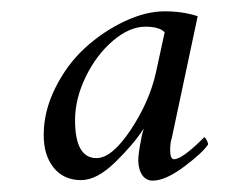

<svg xmlns="http://www.w3.org/2000/svg" viewBox="-20 -564 411 341"><path d="M251 -243.2Q239.3 -243.2 232.4 -253.4Q225.6 -263.7 225.6 -279.3Q225.6 -291 230.5 -315.4Q231.4 -322.8 233.4 -329.1Q235.4 -335.4 235.4 -335.9Q216.8 -307.1 184.3 -275.6Q151.9 -244.1 124 -244.1Q93.3 -244.1 75.4 -266.1Q57.6 -288.1 57.6 -324.2Q57.6 -366.7 78.4 -408.2Q99.1 -449.7 130.9 -478.8Q162.6 -507.8 200.7 -525.9Q238.8 -543.9 272.5 -543.9Q304.7 -543.9 331.1 -535.2L285.2 -319.3Q282.2 -310.5 282.2 -297.9Q282.2 -281.2 289.1 -281.2Q303.7 -281.2 342.8 -320.3Q344.2 -320.3 346.9 -315.4Q349.6 -310.5 349.6 -307.6Q340.8 -293.5 307.4 -268.3Q273.9 -243.2 251 -243.2ZM238.3 -516.6Q210 -516.6 180.7 -491.7Q151.4 -466.8 132.3 -427.7Q113.3 -388.7 113.3 -350.6Q113.3 -283.2 151.4 -283.2Q178.7 -283.2 211.9 -333Q245.1 -382.8 256.8 -434.6L272.5 -506.8Q262.7 -516.6 238.3 -516.6Z"/></svg>

Font: Crimson
Style: Italic
Weight: 400
Italic angle: -11°
Version: Version 0.8